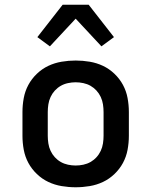

<svg xmlns="http://www.w3.org/2000/svg" viewBox="-20 -784 640 812"><path d="M300 8Q270 8 240.5 3Q211 -2 184.5 -14.5Q158 -27 136 -48Q114 -69 100 -95Q86 -121 80.5 -150.5Q75 -180 75 -210V-310Q75 -340 80.5 -369.5Q86 -399 100 -425Q114 -451 136 -472Q158 -493 184.5 -505.5Q211 -518 240.5 -523Q270 -528 300 -528Q330 -528 359.5 -523Q389 -518 415.5 -505.5Q442 -493 464 -472Q486 -451 500 -425Q514 -399 519.5 -369.5Q525 -340 525 -310V-210Q525 -180 519.5 -150.5Q514 -121 500 -95Q486 -69 464 -48Q442 -27 415.5 -14.5Q389 -2 359.5 3Q330 8 300 8ZM300 -84Q316 -84 332.5 -87.5Q349 -91 363 -99Q377 -107 388 -119Q399 -131 406 -146Q413 -161 415.5 -177.5Q418 -194 418 -210V-310Q418 -326 415.5 -342.5Q413 -359 406 -374Q399 -389 388 -401Q377 -413 363 -421Q349 -429 332.5 -432.5Q316 -436 300 -436Q284 -436 267.5 -432.5Q251 -429 237 -421Q223 -413 212 -401Q201 -389 194 -374Q187 -359 184.5 -342.5Q182 -326 182 -310V-210Q182 -194 184.5 -177.5Q187 -161 194 -146Q201 -131 212 -119Q223 -107 237 -99Q251 -91 267.5 -87.5Q284 -84 300 -84ZM191 -588 138 -627 245 -764H355L462 -627L409 -588L300 -705Z"/></svg>

Font: Iosevka Aile Semibold
Style: Regular
Weight: 600
Designer: Belleve Invis
Foundry: Belleve Invis
Version: Version 31.1.0; ttfautohint (v1.8.4)